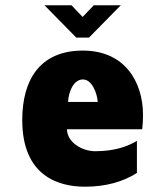

<svg xmlns="http://www.w3.org/2000/svg" viewBox="-20 -698 606 725"><path d="M520 -264C520 -389 451 -507 293 -507C128 -507 64 -393 64 -245C64 -33 201 7 301 7C378 7 444 -11 497 -45V-166C462 -145 412 -127 340 -127C288 -127 233 -162 233 -210H517C519 -226 520 -244 520 -264ZM237 -313C239 -354 259 -398 293 -398C328 -398 347 -345 349 -313ZM436 -678H334L292 -634L250 -678H148L268 -556H316Z"/></svg>

Font: Maven Pro
Style: Black
Weight: 900
Designer: Joe Prince
Foundry: Joe Prince
Version: Version 1.003